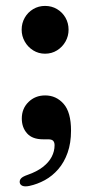

<svg xmlns="http://www.w3.org/2000/svg" viewBox="-20 -480 312 665"><path d="M136 -294Q113.5 -294 95 -305.5Q76.5 -317 65.8 -336Q55 -355 55 -377Q55 -400 65.8 -418.8Q76.5 -437.5 95 -448.5Q113.5 -459.5 136 -459.5Q159 -459.5 177.5 -448.5Q196 -437.5 206.8 -418.8Q217.5 -400 217.5 -377Q217.5 -355 206.8 -336Q196 -317 177.5 -305.5Q159 -294 136 -294ZM129 2.5Q92 2.5 73.8 -18Q55.5 -38.5 55.5 -69.5Q55.5 -104 78.8 -126.8Q102 -149.5 136.5 -149.5Q174.5 -149.5 200.2 -120.5Q226 -91.5 226 -27.5Q226 15.5 214.2 48.8Q202.5 82 182 105.8Q161.5 129.5 135.5 143.8Q109.5 158 81.5 164Q66.5 167 58.2 163.8Q50 160.5 48.5 153Q47 144.5 52.8 138Q58.5 131.5 76 125.5Q107.5 114.5 128.2 98.5Q149 82.5 159 63.2Q169 44 169 23Q169 13 164.2 7.8Q159.5 2.5 146.5 2.5Z"/></svg>

Font: Fraunces Medium
Style: Regular
Weight: 500
Version: Version 1.000;[b76b70a41]